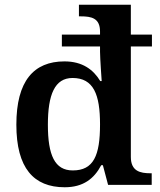

<svg xmlns="http://www.w3.org/2000/svg" viewBox="-20 -780 676 810"><path d="M253 10C331 10 377 -26 407 -83H414L436 0H620V-49H615C571 -49 532 -58 532 -118V-584H621V-634H532V-760H313V-711H321C365 -711 402 -704 402 -647V-634H241V-584H402V-562C402 -535 409 -438 409 -438H403C374 -486 328 -521 252 -521C122 -521 49 -438 49 -254C49 -71 122 10 253 10ZM287 -61C211 -61 182 -125 182 -254C182 -381 211 -451 286 -451C375 -451 402 -381 402 -255C402 -124 375 -61 287 -61Z"/></svg>

Font: Noto Serif Tamil SemiBold
Style: Italic
Weight: 600
Italic angle: -12°
Designer: Indian Type Foundry, Tom Grace, and the Monotype Design Team
Foundry: Monotype Imaging Inc.
Version: Version 2.003